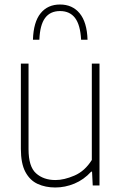

<svg xmlns="http://www.w3.org/2000/svg" viewBox="-20 -822 540 851"><path d="M225 9Q181.5 9 147 -6.8Q112.5 -22.5 92.5 -60Q72.5 -97.5 72.5 -162V-540H106.5V-160.5Q106.5 -83.5 139.8 -53.8Q173 -24 226 -24Q264 -24 310 -43.8Q356 -63.5 387 -113V-540H421V0H391L388 -61H384Q351.5 -25.5 310 -8.2Q268.5 9 225 9ZM126 -646Q128.5 -724.5 160 -763.2Q191.5 -802 246 -802Q301 -802 333.2 -762.8Q365.5 -723.5 368 -646H339.5Q336 -711.5 312.8 -742.2Q289.5 -773 246 -773Q202.5 -773 179.8 -742.2Q157 -711.5 154.5 -646Z"/></svg>

Font: Encode Sans SmCnd Th
Style: Regular
Weight: 100
Width: 4
Designer: Multiple Designers
Foundry: Impallari Type
Version: Version 3.002; ttfautohint (v1.8.3) -l 8 -r 50 -G 200 -x 14 